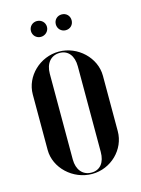

<svg xmlns="http://www.w3.org/2000/svg" viewBox="-103 -705 570 775"><g transform="rotate(-15 182.0 -318.0)"><path d="M95 -612C95 -594 109 -579 128 -579C147 -579 162 -594 162 -612C162 -631 147 -645 128 -645C110 -645 95 -631 95 -612ZM199 -612C199 -594 213 -579 232 -579C251 -579 265 -593 265 -612C265 -631 251 -645 232 -645C213 -645 199 -631 199 -612ZM182 -503C103 -503 36 -439 36 -363V-131C36 -56 105 9 185 9C264 9 329 -55 329 -131V-363C329 -438 261 -503 182 -503ZM184 -497C219 -497 241 -470 241 -426V-68C241 -24 220 3 184 3C147 3 124 -25 124 -68V-426C124 -469 147 -497 184 -497Z"/></g></svg>

Font: Moniqa SemBd Display
Style: Regular
Weight: 600
Designer: Rajesh Rajput
Foundry: Rajesh Rajput
Version: Version 1.000